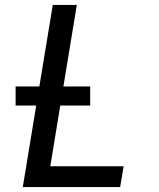

<svg xmlns="http://www.w3.org/2000/svg" viewBox="-20 -755 640 775"><path d="M72 0 193 -735H290L183 -84H479L465 0ZM344 -329H43V-406H344Z"/></svg>

Font: Iosevka Aile Medium Oblique
Style: Regular
Weight: 500
Italic angle: -9°
Designer: Belleve Invis
Foundry: Belleve Invis
Version: Version 31.1.0; ttfautohint (v1.8.4)